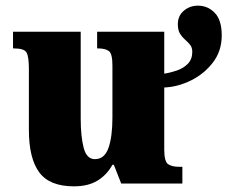

<svg xmlns="http://www.w3.org/2000/svg" viewBox="-20 -648 803 678"><path d="M241 10Q155 10 118.5 -39.5Q82 -89 82 -189V-405Q82 -447 74 -462Q66 -477 30 -477H26V-536H265V-230Q265 -166 275.5 -126Q286 -86 315 -86Q349 -86 363 -125.5Q377 -165 377 -233V-417Q377 -459 364 -468Q351 -477 327 -477H323V-536H560V-388Q581 -391 604.5 -399Q628 -407 643.5 -423Q659 -439 659 -465Q659 -480 651.5 -489.5Q644 -499 634 -507.5Q624 -516 616 -528.5Q608 -541 608 -563Q608 -592 629 -610Q650 -628 679 -628Q714 -628 738.5 -602.5Q763 -577 763 -523Q763 -468 732 -427.5Q701 -387 654.5 -364Q608 -341 560 -339V-120Q560 -77 574 -68Q588 -59 612 -59H624V0H408L382 -66H377Q357 -30 324 -10Q291 10 241 10Z"/></svg>

Font: Noto Serif SemiCondensed Black
Style: Regular
Weight: 900
Width: 4
Designer: Monotype Design Team
Foundry: Monotype Imaging Inc.
Version: Version 2.014; ttfautohint (v1.8.4.7-5d5b)